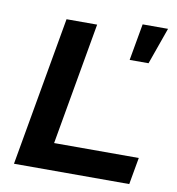

<svg xmlns="http://www.w3.org/2000/svg" viewBox="-81 -797 805 871"><g transform="rotate(10 321.5 -362.0)"><path d="M41 0 162 -687H303L204 -124H594L572 0ZM476 -555 506 -724H623L563 -555Z"/></g></svg>

Font: Archivo SemiExpanded SemiBold
Style: Italic
Weight: 600
Width: 6
Italic angle: -10°
Designer: Hector Gatti
Foundry: Omnibus-Type
Version: Version 2.001